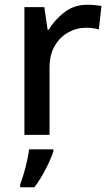

<svg xmlns="http://www.w3.org/2000/svg" viewBox="-20 -569 465 810"><path d="M349 -549Q363 -549 379.5 -547.5Q396 -546 408 -544L397 -445Q371 -452 343 -452Q303 -452 267.5 -432Q232 -412 210.5 -374.5Q189 -337 189 -284V0H83V-539H167L181 -443H185Q211 -486 252 -517.5Q293 -549 349 -549ZM205 70Q196 99 173.5 143Q151 187 125 221H65V209Q72 191 80 164.5Q88 138 94 110Q100 82 103 61H205Z"/></svg>

Font: Noto Sans Arabic Med
Style: Regular
Weight: 500
Designer: Monotype Design Team, Nadine Chahine, Nizar Qandah and Khaled Hosny
Foundry: Monotype Imaging Inc.
Version: Version 2.012; ttfautohint (v1.8.4.7-5d5b)